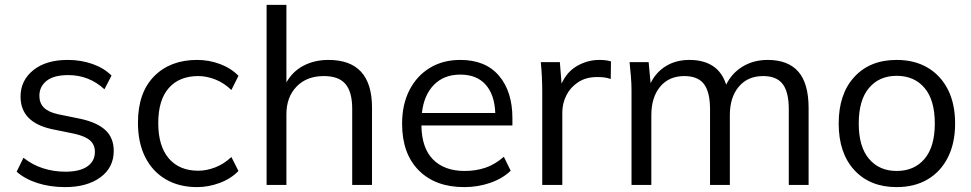

<svg xmlns="http://www.w3.org/2000/svg" viewBox="-20 -756 3972 785"><path d="M246 9Q185 9 133.5 -7.5Q82 -24 48 -54L76 -111Q112 -82 156 -68Q200 -54 247 -54Q306 -54 337 -75.5Q368 -97 368 -135Q368 -164 348.5 -181.5Q329 -199 285 -209L192 -228Q64 -256 64 -361Q64 -427 116 -469Q168 -511 257 -511Q311 -511 358 -494.5Q405 -478 436 -447L407 -391Q344 -449 259 -449Q200 -449 170.5 -425.5Q141 -402 141 -364Q141 -335 159 -316.5Q177 -298 217 -289L310 -270Q378 -255 411.5 -223.5Q445 -192 445 -139Q445 -71 390.5 -31Q336 9 246 9Z M786 9Q712 9 657.5 -23Q603 -55 573.5 -114Q544 -173 544 -254Q544 -377 610 -444Q676 -511 786 -511Q835 -511 880 -494Q925 -477 955 -446L926 -388Q896 -417 860.5 -431Q825 -445 791 -445Q713 -445 670 -396Q627 -347 627 -253Q627 -159 670 -108.5Q713 -58 791 -58Q824 -58 859.5 -71.5Q895 -85 926 -114L955 -57Q924 -25 878 -8Q832 9 786 9Z M1070 0V-736H1151V-419Q1176 -464 1221 -487.5Q1266 -511 1323 -511Q1501 -511 1501 -316V0H1420V-311Q1420 -380 1392.5 -412.5Q1365 -445 1304 -445Q1234 -445 1192.5 -402Q1151 -359 1151 -289V0Z M1878 9Q1760 9 1692 -59.5Q1624 -128 1624 -250Q1624 -329 1654 -387.5Q1684 -446 1737.5 -478.5Q1791 -511 1862 -511Q1965 -511 2020 -446.5Q2075 -382 2075 -273V-243H1703Q1704 -151 1750.5 -104Q1797 -57 1880 -57Q1925 -57 1964 -70Q2003 -83 2040 -115L2068 -58Q2035 -26 1984.5 -8.5Q1934 9 1878 9ZM1862 -451Q1795 -451 1754 -409Q1713 -367 1705 -294H2005Q2002 -369 1965.5 -410Q1929 -451 1862 -451Z M2197 0V-381Q2197 -411 2195.5 -442Q2194 -473 2191 -502H2269L2276 -414Q2298 -463 2340.5 -487Q2383 -511 2430 -511Q2459 -511 2478 -505L2477 -433Q2463 -438 2450 -439.5Q2437 -441 2421 -441Q2376 -441 2344 -420Q2312 -399 2295.5 -366Q2279 -333 2279 -296V0Z M2562 0V-386Q2562 -414 2559.5 -443.5Q2557 -473 2554 -502H2632L2640 -416Q2662 -461 2703 -486Q2744 -511 2799 -511Q2856 -511 2894 -486.5Q2932 -462 2949 -410Q2972 -457 3016.5 -484Q3061 -511 3119 -511Q3202 -511 3244 -463Q3286 -415 3286 -314V0H3205V-309Q3205 -380 3180 -412.5Q3155 -445 3100 -445Q3037 -445 3000.5 -401.5Q2964 -358 2964 -285V0H2883V-309Q2883 -380 2858 -412.5Q2833 -445 2778 -445Q2715 -445 2679 -401.5Q2643 -358 2643 -285V0Z M3646 9Q3537 9 3473 -60.5Q3409 -130 3409 -251Q3409 -372 3473 -441.5Q3537 -511 3646 -511Q3719 -511 3772.5 -479.5Q3826 -448 3855.5 -390Q3885 -332 3885 -251Q3885 -171 3855.5 -112.5Q3826 -54 3772.5 -22.5Q3719 9 3646 9ZM3646 -57Q3718 -57 3760 -106.5Q3802 -156 3802 -251Q3802 -347 3760 -396.5Q3718 -446 3646 -446Q3575 -446 3533 -396.5Q3491 -347 3491 -251Q3491 -156 3533 -106.5Q3575 -57 3646 -57Z"/></svg>

Font: Mulish
Style: Regular
Weight: 400
Designer: Vernon Adams
Foundry: Vernon Adams
Version: Version 3.603; ttfautohint (v1.8.3)